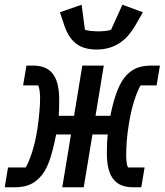

<svg xmlns="http://www.w3.org/2000/svg" viewBox="-51 -794 698 814"><path d="M-17 -84H58Q72 -108 85.5 -150.5Q99 -193 108 -250Q113 -286 116 -319Q119 -352 119 -379Q119 -393 117 -408.5Q115 -424 111 -432H47L61 -516H89Q115 -516 135.5 -508.5Q156 -501 170.5 -484Q185 -467 192.5 -439Q200 -411 200 -370Q200 -350 199.5 -334Q199 -318 198 -303H263L298 -516H389L354 -303H417Q442 -432 487 -477Q509 -499 534 -507.5Q559 -516 592 -516H627L613 -432H545Q531 -408 517.5 -365.5Q504 -323 495 -266Q489 -230 486.5 -197Q484 -164 484 -137Q484 -123 485.5 -107.5Q487 -92 492 -84H562L548 0H514Q487 0 466.5 -7.5Q446 -15 431.5 -32Q417 -49 409.5 -77Q402 -105 402 -146Q402 -169 403 -190Q404 -211 406 -224H341L304 0H213L250 -224H187Q172 -147 155.5 -104.5Q139 -62 115 -39Q93 -17 68 -8.5Q43 0 10 0H-31ZM359 -584Q303 -584 270.5 -610Q238 -636 221 -688L203 -742L295 -774L309 -668Q320 -664 336.5 -662.5Q353 -661 364 -661Q378 -661 393.5 -662.5Q409 -664 420 -668L468 -774L555 -742L522 -685Q491 -632 450.5 -608Q410 -584 359 -584Z"/></svg>

Font: IBM Plex Mono Medium
Style: Italic
Weight: 500
Italic angle: -9°
Monospace: yes
Designer: Mike Abbink, Paul van der Laan, Pieter van Rosmalen
Foundry: Bold Monday
Version: Version 2.3